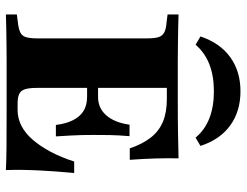

<svg xmlns="http://www.w3.org/2000/svg" viewBox="-110 -706 816 635"><g transform="rotate(90 297.5 -388.0)"><path d="M176.6 -2.4Q152.4 -2.4 125 -2Q97.6 -1.6 71.8 -1.2Q46 -0.8 27.4 0V-36.3L52.4 -39.5Q75 -41.9 86.7 -47.6Q98.4 -53.2 102.4 -66.5Q106.5 -79.8 106.5 -105.6V-465.3Q106.5 -491.1 102.4 -504.4Q98.4 -517.7 86.7 -523.8Q75 -529.8 52.4 -531.5L27.4 -534.7V-571Q46 -570.2 71.8 -569.8Q97.6 -569.4 125 -569Q152.4 -568.5 176.6 -568.5H188.7H312.9Q380.6 -568.5 426.2 -569.4Q471.8 -570.2 503.2 -571Q502.4 -534.7 503.6 -494Q504.8 -453.2 508.1 -409.7H470.2Q455.6 -452.4 434.3 -479.4Q412.9 -506.5 381.9 -519.4Q350.8 -532.3 307.3 -532.3H270.2V-102.4Q270.2 -77.4 274.6 -63.3Q279 -49.2 290.3 -44Q301.6 -38.7 321.8 -38.7H343.5Q371 -38.7 396 -51.6Q421 -64.5 442.3 -89.5Q463.7 -114.5 481.9 -148.8Q500 -183.1 513.7 -225.8H551.6Q546 -165.3 543.1 -108.9Q540.3 -52.4 541.9 0Q510.5 -1.6 464.9 -2Q419.4 -2.4 350.8 -2.4H188.7ZM232.3 -268.5V-304.8H386.3V-268.5ZM392.7 -165.3Q388.7 -199.2 376.6 -222.6Q364.5 -246 345.6 -257.3Q326.6 -268.5 300 -268.5V-304.8Q337.1 -304.8 360.9 -331.9Q384.7 -358.9 391.9 -408.9H429.8Q426.6 -369.4 426.2 -343.1Q425.8 -316.9 425.8 -287.1Q425.8 -267.7 426.2 -250Q426.6 -232.3 427.8 -212.1Q429 -191.9 430.6 -165.3ZM281.5 -775.8Q347.6 -775.8 394.4 -741.9Q441.1 -708.1 462.1 -643.5L434.7 -627.4Q408.9 -658.1 370.6 -673Q332.3 -687.9 281.5 -687.9Q230.6 -687.9 192.3 -673Q154 -658.1 127.4 -627.4L100 -643.5Q121.8 -708.1 168.5 -741.9Q215.3 -775.8 281.5 -775.8Z"/></g></svg>

Font: Playfair 9pt Black
Style: Regular
Weight: 900
Designer: Claus Eggers Sørensen
Foundry: Claus Eggers Sørensen
Version: Version 2.203